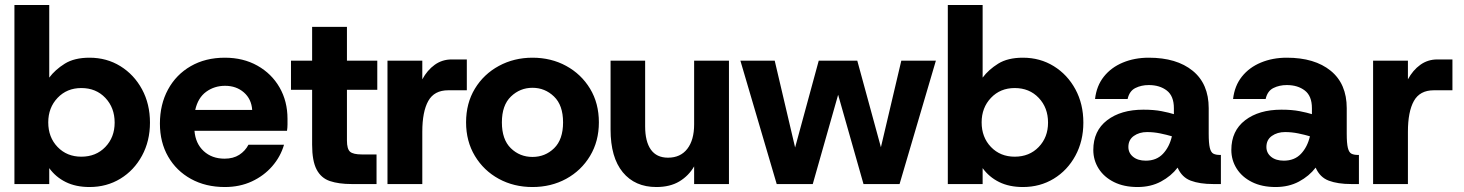

<svg xmlns="http://www.w3.org/2000/svg" viewBox="-20 -740 5886 772"><path d="M340 12Q285 12 244.5 -8Q204 -28 178 -64V0H38V-720H178V-428Q202 -460 240.5 -484Q279 -508 340 -508Q409 -508 464 -474Q519 -440 551 -381Q583 -322 583 -247Q583 -173 551 -114Q519 -55 464 -21.5Q409 12 340 12ZM307 -110Q366 -110 403.5 -149Q441 -188 441 -247Q441 -307 403.5 -346.5Q366 -386 307 -386Q249 -386 211.5 -346.5Q174 -307 174 -248Q174 -188 211.5 -149Q249 -110 307 -110Z M884 12Q807 12 748 -20.5Q689 -53 656 -110.5Q623 -168 623 -243Q623 -320 655.5 -380Q688 -440 747 -474Q806 -508 884 -508Q958 -508 1015 -476Q1072 -444 1104 -388.5Q1136 -333 1136 -262Q1136 -252 1136 -239.5Q1136 -227 1134 -214H762Q766 -163 799 -132.5Q832 -102 883 -102Q918 -102 942 -117.5Q966 -133 979 -158H1122Q1108 -110 1074.5 -71.5Q1041 -33 992.5 -10.5Q944 12 884 12ZM885 -395Q842 -395 809 -371Q776 -347 765 -298H994Q991 -342 960.5 -368.5Q930 -395 885 -395Z M1394 0Q1342 0 1306.5 -12Q1271 -24 1253 -58.5Q1235 -93 1235 -158V-379H1150V-496H1235V-632H1375V-496H1497V-379H1375V-175Q1375 -141 1387.5 -130Q1400 -119 1435 -119H1494V0Z M1538 0V-496H1678V-421Q1698 -458 1728 -479.5Q1758 -501 1796 -501H1857V-377H1782Q1726 -377 1702 -334Q1678 -291 1678 -210V0Z M2121 12Q2046 12 1985.5 -21Q1925 -54 1889.5 -113Q1854 -172 1854 -248Q1854 -325 1889.5 -383.5Q1925 -442 1986 -475Q2047 -508 2121 -508Q2196 -508 2256.5 -475Q2317 -442 2352.5 -383.5Q2388 -325 2388 -248Q2388 -172 2352.5 -113Q2317 -54 2256.5 -21Q2196 12 2121 12ZM2121 -109Q2172 -109 2208 -144Q2244 -179 2244 -248Q2244 -317 2207.5 -352Q2171 -387 2121 -387Q2071 -387 2034.5 -352Q1998 -317 1998 -248Q1998 -179 2034 -144Q2070 -109 2121 -109Z M2619 12Q2533 12 2484 -47.5Q2435 -107 2435 -219V-496H2574V-232Q2574 -171 2597 -138.5Q2620 -106 2666 -106Q2716 -106 2743.5 -141.5Q2771 -177 2771 -240V-496H2911V0H2771V-71Q2749 -33 2711.5 -10.5Q2674 12 2619 12Z M3103 0 2957 -496H3095L3177 -147L3272 -496H3427L3522 -148L3604 -496H3743L3597 0H3452L3350 -359L3248 0Z M4093 12Q4038 12 3997.5 -8Q3957 -28 3931 -64V0H3791V-720H3931V-428Q3955 -460 3993.5 -484Q4032 -508 4093 -508Q4162 -508 4217 -474Q4272 -440 4304 -381Q4336 -322 4336 -247Q4336 -173 4304 -114Q4272 -55 4217 -21.5Q4162 12 4093 12ZM4060 -110Q4119 -110 4156.5 -149Q4194 -188 4194 -247Q4194 -307 4156.5 -346.5Q4119 -386 4060 -386Q4002 -386 3964.5 -346.5Q3927 -307 3927 -248Q3927 -188 3964.5 -149Q4002 -110 4060 -110Z M4554 12Q4499 12 4459 -8Q4419 -28 4397.5 -62Q4376 -96 4376 -137Q4376 -214 4431.5 -256.5Q4487 -299 4577 -299Q4620 -299 4650.5 -293Q4681 -287 4700 -281V-305Q4700 -354 4671.5 -376Q4643 -398 4599 -398Q4569 -398 4545 -386Q4521 -374 4514 -342H4383Q4389 -395 4418.5 -432Q4448 -469 4495 -488.5Q4542 -508 4599 -508Q4711 -508 4775.5 -455.5Q4840 -403 4840 -305V-202Q4840 -164 4844.5 -145.5Q4849 -127 4859 -122Q4869 -117 4885 -117H4889V0H4858Q4804 0 4768 -13.5Q4732 -27 4715 -66Q4689 -32 4648 -10Q4607 12 4554 12ZM4587 -94Q4630 -94 4656 -121.5Q4682 -149 4692 -192Q4672 -198 4645.5 -203.5Q4619 -209 4592 -209Q4561 -209 4539 -193.5Q4517 -178 4517 -149Q4517 -125 4536 -109.5Q4555 -94 4587 -94Z M5109 12Q5054 12 5014 -8Q4974 -28 4952.5 -62Q4931 -96 4931 -137Q4931 -214 4986.5 -256.5Q5042 -299 5132 -299Q5175 -299 5205.5 -293Q5236 -287 5255 -281V-305Q5255 -354 5226.5 -376Q5198 -398 5154 -398Q5124 -398 5100 -386Q5076 -374 5069 -342H4938Q4944 -395 4973.5 -432Q5003 -469 5050 -488.5Q5097 -508 5154 -508Q5266 -508 5330.5 -455.5Q5395 -403 5395 -305V-202Q5395 -164 5399.5 -145.5Q5404 -127 5414 -122Q5424 -117 5440 -117H5444V0H5413Q5359 0 5323 -13.5Q5287 -27 5270 -66Q5244 -32 5203 -10Q5162 12 5109 12ZM5142 -94Q5185 -94 5211 -121.5Q5237 -149 5247 -192Q5227 -198 5200.5 -203.5Q5174 -209 5147 -209Q5116 -209 5094 -193.5Q5072 -178 5072 -149Q5072 -125 5091 -109.5Q5110 -94 5142 -94Z M5501 0V-496H5641V-421Q5661 -458 5691 -479.5Q5721 -501 5759 -501H5820V-377H5745Q5689 -377 5665 -334Q5641 -291 5641 -210V0Z"/></svg>

Font: Host Grotesk ExtraBold
Style: Regular
Weight: 800
Designer: Doğukan Karapınar
Foundry: Element Type
Version: Version 1.003; ttfautohint (v1.8.4.7-5d5b)